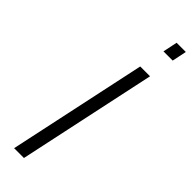

<svg xmlns="http://www.w3.org/2000/svg" viewBox="-297 -893 899 899"><g transform="rotate(45 152.0 -443.5)"><path d="M243 -887 228 -815H289L304 -887ZM201 -688 54 0H119L266 -688Z"/></g></svg>

Font: Saira UNSAM Light Italic
Style: Regular
Weight: 300
Italic angle: -12°
Designer: Hector Gatti with collaboration of the Omnibus-Type team
Foundry: Omnibus-Type
Version: Version 0.072;PS 000.072;hotconv 1.0.88;makeotf.lib2.5.64775